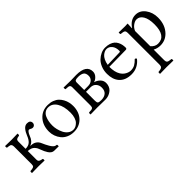

<svg xmlns="http://www.w3.org/2000/svg" viewBox="75 -1193 2181 2181"><g transform="rotate(-45 1166.0 -102.5)"><path d="M32.2 0V-19Q32.2 -25.4 40 -26.9L59.1 -28.8Q84.5 -31.7 92.8 -40.5Q101.1 -49.3 101.1 -70.8V-356Q101.1 -377.4 91.8 -387.7Q82.5 -397.9 59.1 -399.9L40 -401.9Q32.2 -403.3 32.2 -410.2V-429.2L34.2 -431.2Q102.1 -429.2 137.2 -429.2L231.9 -431.2L233.9 -429.2V-412.1Q233.9 -408.2 231.4 -405Q229 -401.9 226.1 -401.9Q200.2 -399.4 188 -391.1Q175.8 -382.8 175.8 -357.9V-244.1Q222.7 -244.1 249 -267.6Q274.9 -290.5 293 -336.9Q309.6 -379.4 334 -408.7Q358.4 -438 391.1 -438Q442.9 -438 442.9 -393.1Q442.9 -377.9 431.6 -366.5Q420.4 -355 404.8 -355Q389.2 -355 377 -363.8Q366.2 -371.1 355 -371.1Q347.2 -371.1 335.2 -355.5Q323.2 -339.8 314.9 -317.9Q290 -248 240.2 -232.9V-229Q322.3 -229 351.1 -158.2Q358.9 -139.6 367.7 -121.8Q376.5 -104 389.4 -81.3Q402.3 -58.6 416.7 -44.2Q431.2 -29.8 443.8 -27.8L452.1 -26.9Q462.9 -26.9 462.9 -18.1V0L460 2L388.2 1Q370.6 0.5 354.7 -10.5Q338.9 -21.5 326.9 -40.3Q314.9 -59.1 306.9 -76.2Q298.8 -93.3 292 -112.8Q283.7 -136.7 276.4 -150.4Q268.1 -165.5 255.1 -179.2Q242.2 -192.9 222.7 -200Q203.1 -207 175.8 -209V-68.8Q175.8 -57.1 180.4 -48.8Q185.1 -40.5 194.1 -36.4Q203.1 -32.2 210.2 -30.3Q217.3 -28.3 228 -26.9Q235.8 -24.9 235.8 -19V0L233.9 2Q176.3 0 137.2 0L34.2 2Z M501.5 -194.8Q501.5 -290.5 554.2 -352.1Q611.3 -418.9 703.6 -418.9Q745.6 -418.9 780.3 -406Q814.9 -393.1 837.2 -371.8Q859.4 -350.6 874.8 -322.3Q890.1 -293.9 896.7 -264.4Q903.3 -234.9 903.3 -204.1Q903.3 -158.2 888.2 -116.2Q872.6 -74.2 841.3 -43.9Q786.1 9.8 701.7 9.8Q653.3 9.8 614 -8.3Q574.7 -26.4 550.8 -56.2Q526.9 -85.9 514.2 -121.6Q501.5 -157.2 501.5 -194.8ZM689.5 -396Q658.7 -396 636 -380.1Q613.3 -364.3 601.1 -337.2Q588.9 -310.1 583.3 -280.3Q577.6 -250.5 577.6 -216.8Q577.6 -187 585.4 -153.6Q593.3 -120.1 608.9 -87.9Q624.5 -55.7 652.3 -34.4Q680.2 -13.2 715.3 -13.2Q733.4 -13.2 752 -21.7Q770.5 -30.3 788.1 -48.1Q805.7 -65.9 816.7 -98.6Q827.6 -131.3 827.6 -173.8Q827.6 -275.9 789.6 -335.9Q751.5 -396 689.5 -396Z M1119.1 -246.1H1181.2Q1222.7 -246.1 1246.1 -268.6Q1269.5 -291 1269.5 -323.2Q1269.5 -366.7 1245.4 -383.3Q1221.2 -399.9 1176.3 -399.9Q1142.1 -399.9 1130.6 -392.8Q1119.1 -385.7 1119.1 -363.8ZM1119.1 -216.8V-71.8Q1119.1 -43.9 1129.6 -35.4Q1140.1 -26.9 1176.3 -26.9Q1223.6 -26.9 1252 -50.8Q1280.3 -74.7 1280.3 -123Q1280.3 -163.1 1256.1 -189.9Q1231.9 -216.8 1190.4 -216.8ZM975.6 2 973.1 0V-18.1Q973.1 -26.4 982.4 -26.9L1014.2 -28.8Q1029.8 -29.8 1037.6 -39.1Q1045.4 -48.3 1045.4 -73.2V-366.2Q1045.4 -397.9 1012.2 -399.9L978.5 -401.9Q976.6 -401.9 974.4 -403.8Q972.2 -405.8 972.2 -407.2V-429.2L974.1 -431.2Q1040.5 -429.2 1083.5 -429.2Q1101.6 -429.2 1128.9 -430.2Q1156.2 -431.2 1175.3 -431.2Q1338.4 -431.2 1338.4 -323.2Q1338.4 -288.6 1312.3 -261.5Q1286.1 -234.4 1262.2 -231V-229Q1299.8 -217.8 1326.2 -190.9Q1352.5 -164.1 1352.5 -125Q1352.5 -98.6 1343.5 -76.7Q1334.5 -54.7 1319.8 -40.5Q1305.2 -26.4 1286.4 -16.4Q1267.6 -6.3 1248.8 -2.2Q1230 2 1211.4 2Q1176.3 2 1137 1Q1097.7 0 1083.5 0Z M1509.8 -258.8 1703.1 -264.2Q1716.8 -264.6 1716.8 -276.9Q1716.8 -333.5 1690.4 -364.7Q1664.1 -396 1627 -396Q1611.8 -396 1595.7 -389.4Q1579.6 -382.8 1562 -368.2Q1544.4 -353.5 1530.3 -325.2Q1516.1 -296.9 1509.8 -258.8ZM1773.9 -88.9Q1789.6 -87.4 1793.9 -73.2Q1764.2 -34.2 1721.7 -12.2Q1679.2 9.8 1627 9.8Q1527.3 9.8 1476.1 -50.8Q1431.2 -103.5 1431.2 -192.9Q1431.2 -245.1 1449 -289.1Q1466.8 -333 1495.4 -360.6Q1523.9 -388.2 1558.1 -403.6Q1592.3 -418.9 1627 -418.9Q1665.5 -418.9 1695.1 -408.9Q1724.6 -398.9 1742.9 -383.1Q1761.2 -367.2 1772.7 -344.5Q1784.2 -321.8 1788.6 -299.3Q1793 -276.9 1793 -251Q1793 -243.7 1788.1 -238.8Q1783.2 -233.9 1774.9 -233.9L1506.8 -230Q1506.8 -145 1537.1 -96.2Q1558.1 -62 1590.3 -44.4Q1622.1 -26.9 1650.9 -26.9Q1689 -26.9 1716.3 -42.2Q1743.7 -57.6 1773.9 -88.9Z M2001.5 -311V-66.9Q2038.1 -23.9 2085.4 -23.9Q2211.4 -23.9 2211.4 -208Q2211.4 -296.4 2182.6 -344.7Q2153.8 -393.1 2106.4 -393.1Q2078.6 -393.1 2047.9 -370.8Q2017.1 -348.6 2001.5 -311ZM2001.5 -429.2 1998.5 -358.9H2001.5Q2054.2 -439 2133.8 -439Q2204.1 -439 2249.3 -378.2Q2294.4 -317.4 2294.4 -234.9Q2294.4 -117.2 2224.6 -45.9Q2168.9 9.8 2091.8 9.8Q2041.5 9.8 2001.5 -12.2V159.2Q2001.5 180.2 2011.2 190.4Q2021 200.7 2044.4 203.1L2063.5 205.1Q2072.8 206.1 2072.8 212.9V231.9L2070.8 233.9Q2001.5 231.9 1962.4 231.9L1859.4 233.9L1857.4 231.9V212.9Q1857.4 206.1 1865.7 205.1L1884.8 203.1Q1906.7 200.7 1917.2 190.2Q1927.7 179.7 1927.7 159.2V-356Q1927.7 -377.4 1918.5 -387.5Q1909.2 -397.5 1884.8 -399.9L1865.7 -401.9Q1857.4 -402.8 1857.4 -410.2V-429.2L1859.4 -431.2Q1927.2 -429.2 1962.4 -429.2L1999.5 -431.2Z"/></g></svg>

Font: Linux Libertine Display G
Style: Regular
Weight: 400
Designer: Philipp H. Poll
Foundry: Philipp H. Poll
Version: Version 5.0.9